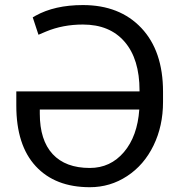

<svg xmlns="http://www.w3.org/2000/svg" viewBox="-20 -741 731 770"><path d="M312.5 -720.7Q199.2 -720.7 122.1 -677.7L111.3 -671.4L134.3 -601.6L164.1 -614.3Q231.9 -642.6 312.5 -642.6Q420.4 -642.6 480 -573.2Q539.6 -503.9 539.6 -377.9V-374.5H45.4V-317.4Q45.4 -158.7 123.3 -74.5Q201.2 9.8 340.3 9.8Q421.9 9.8 489.7 -34.7Q557.6 -79.1 595.7 -157.5Q633.8 -235.8 633.8 -332V-373Q633.8 -536.6 546.9 -628.7Q460 -720.7 312.5 -720.7ZM340.3 -67.4Q242.7 -67.4 191.2 -123Q139.6 -178.7 139.6 -285.2V-301.8H538.6Q531.2 -194.8 477.1 -131.1Q422.9 -67.4 340.3 -67.4Z"/></svg>

Font: FAU Chimera
Style: Regular
Weight: 400
Version: Version 1.002;hotconv 1.0.117;makeotfexe 2.5.65602